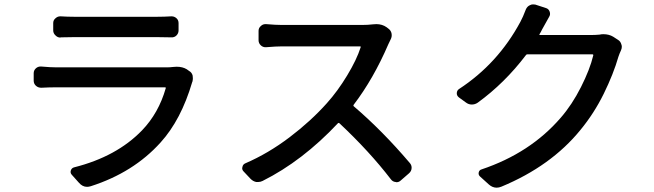

<svg xmlns="http://www.w3.org/2000/svg" viewBox="-20 -827 3040 893"><path d="M785.2 -515.6Q793.9 -516.6 801.8 -516.6Q829.1 -516.6 848.6 -504.9L859.4 -497.1Q872.1 -490.2 876 -475.6Q877 -468.8 877 -462.9Q877 -455.1 875 -447.3Q874 -446.3 874 -445.3Q822.3 -269.5 726.6 -164.1Q600.6 -24.4 402.3 39.1Q392.6 42 384.8 42Q363.3 42 346.7 22.5L313.5 -14.6Q305.7 -23.4 309.6 -34.7Q313.5 -45.9 325.2 -48.8Q522.5 -98.6 640.6 -220.7Q717.8 -300.8 751 -417Q752 -420.9 748 -420.9H243.2Q209 -420.9 171.9 -418.9Q157.2 -418.9 147 -428.2Q136.7 -437.5 136.7 -452.1V-486.3Q136.7 -500 147 -509.3Q157.2 -518.6 171.9 -517.6Q214.8 -513.7 243.2 -513.7H754.9Q770.5 -513.7 785.2 -515.6ZM262.7 -653.3Q261.7 -652.3 260.7 -652.3Q248 -652.3 238.3 -662.1Q227.5 -671.9 227.5 -685.5V-719.7Q227.5 -733.4 238.3 -742.2Q248 -751 259.8 -751Q261.7 -751 262.7 -751Q293.9 -749 323.2 -749H712.9Q743.2 -749 776.4 -751Q777.3 -751 778.3 -751Q791 -751 800.8 -742.2Q810.5 -733.4 810.5 -719.7V-685.5Q810.5 -671.9 800.8 -662.1Q791 -652.3 776.4 -653.3Q746.1 -654.3 711.9 -654.3H323.2Q293 -654.3 262.7 -653.3Z M1715.8 -713.9Q1723.6 -714.8 1730.5 -714.8Q1757.8 -714.8 1778.3 -700.2L1787.1 -693.4Q1798.8 -684.6 1801.3 -670.4Q1803.7 -656.2 1796.9 -643.6Q1790 -629.9 1786.1 -621.1Q1716.8 -460 1625 -339.8Q1622.1 -335.9 1625 -333Q1757.8 -219.7 1885.7 -69.3Q1894.5 -59.6 1894.5 -46.9Q1894.5 -31.2 1881.8 -20.5L1844.7 11.7Q1835.9 20.5 1824.2 20.5Q1822.3 20.5 1820.3 19.5Q1806.6 18.6 1797.9 6.8Q1698.2 -123 1558.6 -253.9Q1554.7 -256.8 1551.8 -253.9Q1386.7 -78.1 1201.2 14.6Q1191.4 19.5 1180.7 19.5Q1176.8 19.5 1171.9 19.5Q1157.2 16.6 1145.5 4.9L1113.3 -29.3Q1106.4 -36.1 1106.4 -44.9Q1106.4 -46.9 1107.4 -49.8Q1109.4 -62.5 1121.1 -67.4Q1227.5 -113.3 1326.7 -188.5Q1425.8 -263.7 1500 -346.7Q1550.8 -403.3 1594.7 -476.1Q1638.7 -548.8 1657.2 -606.4Q1659.2 -611.3 1654.3 -611.3H1292Q1264.6 -611.3 1217.8 -607.4Q1203.1 -606.4 1192.9 -616.2Q1182.6 -626 1182.6 -639.6V-683.6Q1182.6 -697.3 1193.4 -706.1Q1202.1 -714.8 1214.8 -714.8Q1215.8 -714.8 1217.8 -714.8Q1262.7 -710.9 1292 -710.9H1663.1Q1691.4 -710.9 1715.8 -713.9Z M2768.6 -666Q2777.3 -668 2786.1 -668Q2812.5 -668 2832 -656.2L2854.5 -641.6Q2866.2 -634.8 2870.1 -620.1Q2872.1 -615.2 2872.1 -609.4Q2872.1 -601.6 2868.2 -592.8Q2861.3 -578.1 2856.4 -563.5Q2833 -482.4 2788.1 -391.1Q2743.2 -299.8 2679.7 -222.7Q2543 -54.7 2312.5 41Q2300.8 45.9 2290 45.9Q2270.5 45.9 2253.9 31.2L2212.9 -5.9Q2204.1 -13.7 2206.5 -24.9Q2209 -36.1 2219.7 -39.1Q2446.3 -115.2 2587.9 -279.3Q2640.6 -339.8 2682.1 -421.9Q2723.6 -503.9 2739.3 -569.3Q2740.2 -574.2 2735.4 -574.2H2432.6Q2427.7 -574.2 2425.8 -570.3Q2327.1 -440.4 2202.1 -349.6Q2189.5 -340.8 2174.3 -340.8Q2159.2 -340.8 2146.5 -350.6L2114.3 -374Q2104.5 -381.8 2104.5 -392.6Q2104.5 -406.2 2115.2 -413.1Q2295.9 -531.2 2400.4 -725.6Q2412.1 -747.1 2425.8 -783.2Q2431.6 -796.9 2444.3 -802.7Q2451.2 -806.6 2459 -806.6Q2464.8 -806.6 2469.7 -805.7L2520.5 -789.1Q2532.2 -785.2 2536.6 -772.5Q2541 -759.8 2534.2 -749Q2523.4 -730.5 2501 -689.5Q2496.1 -678.7 2489.3 -668Q2487.3 -664.1 2491.2 -664.1H2726.6Q2749 -664.1 2768.6 -666Z"/></svg>

Font: Gen Jyuu Gothic L Monospace Medium
Style: Regular
Weight: 500
Designer: [Source Han Sans]
Ryoko NISHIZUKA  (kana & ideographs); Paul D. Hunt (Latin, Greek & Cyrillic); Wenlong ZHANG  (bopomofo
Version: Version 1.002.20150607